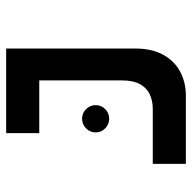

<svg xmlns="http://www.w3.org/2000/svg" viewBox="-20 -606 626 626"><g transform="rotate(-90 293.0 -293.0)"><path d="M71.8 0V-107.9H251.5Q277.3 -107.9 298.3 -117.7Q319.3 -127.4 331.5 -149.4Q343.8 -171.4 343.8 -208V-585.9H447.8V-166Q447.8 -110.8 427.5 -74Q407.2 -37.1 372.3 -18.6Q337.4 0 293.5 0ZM171.9 -478V-585.9H433.6V-478ZM218.8 -250Q200.7 -250 187.5 -262.9Q174.3 -275.9 174.3 -293.9Q174.3 -312.5 187.5 -325.4Q200.7 -338.4 218.8 -338.4Q237.3 -338.4 250.2 -325.4Q263.2 -312.5 263.2 -293.9Q263.2 -275.9 250.2 -262.9Q237.3 -250 218.8 -250Z"/></g></svg>

Font: Cascadia Mono Medium
Style: Regular
Weight: 500
Monospace: yes
Designer: Aaron Bell
Foundry: Saja Typeworks
Version: Version 2407.024